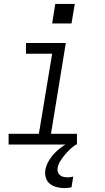

<svg xmlns="http://www.w3.org/2000/svg" viewBox="-20 -740 540 983"><path d="M24 0V-55H179L247 -465H113V-520H317L241 -55H374V0ZM310 223Q290 223 270.5 218Q251 213 236 201.5Q221 190 215 170.5Q209 151 212 131Q217 103 233.5 77.5Q250 52 272 32Q294 12 320 -3Q346 -18 373 -28L369 0Q353 11 338.5 24.5Q324 38 311.5 53Q299 68 288.5 85Q278 102 275 120Q273 130 276 140Q279 150 286.5 156.5Q294 163 304.5 165.5Q315 168 325 168Q333 168 340.5 167Q348 166 355 164L346 219Q337 221 328 222Q319 223 310 223ZM346 -620H247L263 -720H363Z"/></svg>

Font: Iosevka SS04 Light
Style: Italic
Weight: 300
Italic angle: -9°
Monospace: yes
Designer: Belleve Invis
Foundry: Belleve Invis
Version: Version 19.0.0; ttfautohint (v1.8.4)